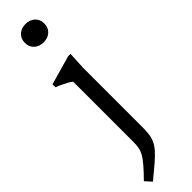

<svg xmlns="http://www.w3.org/2000/svg" viewBox="-335 -697 928 928"><g transform="rotate(-45 129.5 -233.0)"><path d="M134 -595.5Q104.5 -595.5 86 -612.8Q67.5 -630 67.5 -658Q67.5 -686 86 -703.2Q104.5 -720.5 134 -720.5Q163.5 -720.5 182 -703.2Q200.5 -686 200.5 -658Q200.5 -630 182 -612.8Q163.5 -595.5 134 -595.5ZM100 -360.5Q94.5 -365.5 81.2 -373Q68 -380.5 52 -388.2Q36 -396 20.5 -401.5V-422L170 -464.5H186L181.5 -373.5V29.5Q181.5 57.5 178.8 78.8Q176 100 167.8 118Q159.5 136 143 154.8Q126.5 173.5 99 197.2Q71.5 221 31 254L1.5 221.5Q35.5 187 55.2 163.8Q75 140.5 84.5 123.5Q94 106.5 97 90.2Q100 74 100 52.5Z"/></g></svg>

Font: Newsreader
Style: Regular
Weight: 400
Designer: Hugues Gentile
Foundry: Production Type
Version: Version 1.003